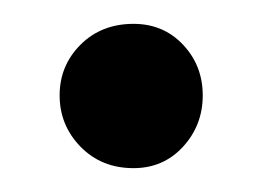

<svg xmlns="http://www.w3.org/2000/svg" viewBox="-20 -342 220 161"><path d="M92 -201Q117 -201 133.5 -219Q150 -237 150 -262Q150 -287 133.5 -304.5Q117 -322 92 -322Q65 -322 47.5 -304.5Q30 -287 30 -262Q30 -237 47.5 -219Q65 -201 92 -201Z"/></svg>

Font: Catamaran Medium
Style: Regular
Weight: 500
Designer: Pria Ravichandran
Version: Version 2.000